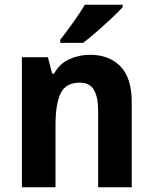

<svg xmlns="http://www.w3.org/2000/svg" viewBox="-20 -786 642 806"><path d="M358 -556Q438 -556 485.5 -507.5Q533 -459 533 -358V0H392V-321Q392 -379 374 -409Q356 -439 315 -439Q257 -439 235 -395Q213 -351 213 -260V0H72V-546H181L199 -477H207Q230 -519 271 -537.5Q312 -556 358 -556ZM495 -756Q479 -738 449 -710Q419 -682 386.5 -653.5Q354 -625 329 -606H233V-619Q258 -651 287 -691.5Q316 -732 336 -766H495Z"/></svg>

Font: Noto Sans Gujarati UI SemiCondensed
Style: Bold
Weight: 700
Width: 4
Designer: Jelle Bosma - Monotype Design Team, Universal Thirst
Foundry: Monotype Imaging Inc.
Version: Version 2.106; ttfautohint (v1.8.4.7-5d5b)